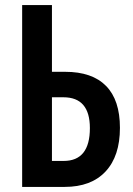

<svg xmlns="http://www.w3.org/2000/svg" viewBox="-20 -734 521 754"><path d="M67 0V-714H184V-452H236Q342 -452 396.5 -396.5Q451 -341 451 -232Q451 -121 394.5 -60.5Q338 0 234 0ZM184 -102H230Q333 -102 333 -231Q333 -352 229 -352H184Z"/></svg>

Font: Noto Sans ExtraCondensed SemiBold
Style: Regular
Weight: 600
Width: 2
Designer: Monotype Design Team
Foundry: Monotype Imaging Inc.
Version: Version 2.013; ttfautohint (v1.8.4.7-5d5b)